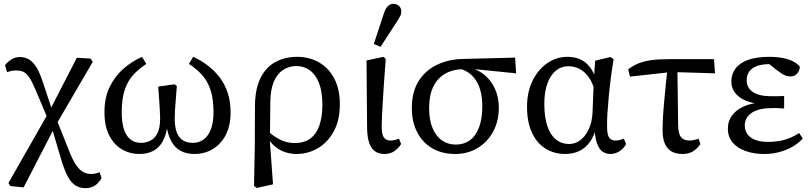

<svg xmlns="http://www.w3.org/2000/svg" viewBox="-20 -789 4227 1000"><path d="M34 180 24 164 236 -208 380 -488 452 -484 463 -467 266 -129 103 187ZM425 191Q392 191 369 174Q346 157 330 124.5Q314 92 300 46L250 -123H235L274 -168L344 7Q361 49 378 73Q395 97 413.5 107Q432 117 454 117Q467 117 478 114.5Q489 112 499 108L509 139Q500 155 487.5 167Q475 179 459.5 185Q444 191 425 191ZM232 -163 163 -326Q146 -366 132 -386.5Q118 -407 102.5 -414.5Q87 -422 64 -422Q51 -422 40.5 -420Q30 -418 17 -413L6 -449Q15 -461 26.5 -470.5Q38 -480 52 -486Q66 -492 82 -492Q111 -492 132.5 -478.5Q154 -465 171 -436.5Q188 -408 203 -362L256 -202H272Z M707 13Q656 13 614.5 -11.5Q573 -36 548.5 -84.5Q524 -133 524 -203Q524 -282 552 -338Q580 -394 624 -432Q668 -470 720 -493L742 -456Q702 -430 673.5 -398.5Q645 -367 629.5 -320.5Q614 -274 614 -204Q614 -153 625 -117.5Q636 -82 658.5 -63.5Q681 -45 715 -45Q743 -45 765.5 -57.5Q788 -70 801 -97.5Q814 -125 814 -171Q814 -189 812.5 -213.5Q811 -238 809 -269.5Q807 -301 804 -338L889 -350L901 -341Q899 -308 896 -276Q893 -244 891.5 -217Q890 -190 890 -171Q890 -128 900.5 -100Q911 -72 932 -58.5Q953 -45 985 -45Q1018 -45 1042 -63.5Q1066 -82 1079 -117.5Q1092 -153 1092 -203Q1092 -274 1076.5 -320.5Q1061 -367 1032.5 -398.5Q1004 -430 964 -456L986 -493Q1024 -476 1058.5 -450.5Q1093 -425 1121 -390Q1149 -355 1165 -308.5Q1181 -262 1181 -202Q1181 -153 1167.5 -113.5Q1154 -74 1128 -45.5Q1102 -17 1068 -2Q1034 13 992 13Q951 13 920.5 -3.5Q890 -20 871.5 -54.5Q853 -89 846 -143H853Q847 -88 828 -53.5Q809 -19 778 -3Q747 13 707 13Z M1303 179 1307 -17 1308 -240Q1309 -327 1337 -383Q1365 -439 1414.5 -466Q1464 -493 1528 -493Q1592 -493 1642.5 -463.5Q1693 -434 1721.5 -379Q1750 -324 1750 -246Q1750 -163 1718.5 -105Q1687 -47 1635.5 -17Q1584 13 1524 13Q1495 13 1466.5 4Q1438 -5 1413 -25.5Q1388 -46 1370 -79H1362L1372 -108Q1396 -87 1418.5 -73Q1441 -59 1464.5 -51.5Q1488 -44 1515 -44Q1565 -44 1597 -68Q1629 -92 1644 -137Q1659 -182 1659 -243Q1659 -312 1641.5 -356.5Q1624 -401 1593.5 -423Q1563 -445 1524 -445Q1485 -445 1454 -424.5Q1423 -404 1406 -363Q1389 -322 1388 -261L1386 -82L1384 -75L1402 171L1317 190Z M1984 13Q1953 13 1933 -1Q1913 -15 1903 -44.5Q1893 -74 1892 -119L1889 -474L1977 -493L1989 -482Q1983 -407 1979.5 -351Q1976 -295 1973.5 -254Q1971 -213 1969.5 -182.5Q1968 -152 1968 -130Q1968 -87 1980 -72Q1992 -57 2014 -57Q2026 -57 2037.5 -60Q2049 -63 2058 -67L2069 -39Q2057 -18 2035 -2.5Q2013 13 1984 13ZM1927 -560 1981 -724Q1990 -748 2002 -758.5Q2014 -769 2028 -769Q2047 -769 2058.5 -758Q2070 -747 2070 -730Q2070 -716 2064.5 -705.5Q2059 -695 2047 -676L1962 -545Z M2351 13Q2283 13 2232.5 -16Q2182 -45 2153.5 -99Q2125 -153 2125 -226Q2125 -311 2160.5 -367Q2196 -423 2257 -452Q2318 -481 2393 -482L2663 -489L2668 -407L2402 -434L2391 -429Q2335 -427 2296 -403.5Q2257 -380 2236 -336Q2215 -292 2215 -227Q2215 -164 2233 -121.5Q2251 -79 2282 -57.5Q2313 -36 2354 -36Q2395 -36 2425.5 -57Q2456 -78 2474 -123Q2492 -168 2492 -237Q2492 -271 2485.5 -303Q2479 -335 2464.5 -361Q2450 -387 2427 -405.5Q2404 -424 2371 -432L2384 -446Q2431 -441 2467 -422.5Q2503 -404 2527.5 -375Q2552 -346 2565 -308.5Q2578 -271 2578 -228Q2578 -158 2548.5 -103.5Q2519 -49 2467.5 -18Q2416 13 2351 13Z M2923 13Q2868 13 2823 -14Q2778 -41 2751.5 -96Q2725 -151 2725 -233Q2725 -312 2755 -371Q2785 -430 2832.5 -461.5Q2880 -493 2935 -493Q2973 -493 3002 -480Q3031 -467 3052 -440Q3073 -413 3086 -370H3109L3081 -301Q3070 -353 3048 -384.5Q3026 -416 2998.5 -430Q2971 -444 2940 -444Q2903 -444 2875 -421Q2847 -398 2831 -354Q2815 -310 2815 -248Q2815 -178 2831 -131.5Q2847 -85 2876 -62Q2905 -39 2944 -39Q2976 -39 3002.5 -59Q3029 -79 3046 -115Q3063 -151 3066 -200L3073 -378L3080 -473L3159 -492L3176 -481Q3168 -433 3161.5 -383Q3155 -333 3150.5 -285Q3146 -237 3143.5 -196Q3141 -155 3142 -126Q3142 -88 3152.5 -72.5Q3163 -57 3187 -57Q3198 -57 3209 -60Q3220 -63 3229 -67L3241 -39Q3229 -16 3207 -1.5Q3185 13 3158 13Q3136 13 3118 0.5Q3100 -12 3089 -43.5Q3078 -75 3075 -133L3087 -132Q3076 -84 3054 -52Q3032 -20 2999 -3.5Q2966 13 2923 13Z M3261 -390 3252 -428Q3278 -448 3307 -459.5Q3336 -471 3375 -476Q3414 -481 3468 -481H3699L3704 -407L3479 -414ZM3535 13Q3500 13 3477 -0.5Q3454 -14 3442.5 -41.5Q3431 -69 3431 -110Q3431 -141 3433 -178Q3435 -215 3439 -257Q3443 -299 3447.5 -346.5Q3452 -394 3458 -446H3508L3512 -136Q3513 -90 3528 -73.5Q3543 -57 3571 -57Q3583 -57 3595.5 -60Q3608 -63 3618 -67L3628 -39Q3611 -14 3589 -0.5Q3567 13 3535 13Z M3960 13Q3906 13 3863 -2.5Q3820 -18 3795.5 -47Q3771 -76 3771 -119Q3771 -160 3794.5 -190Q3818 -220 3859 -237Q3900 -254 3952 -255V-248Q3901 -249 3864.5 -264.5Q3828 -280 3808.5 -305.5Q3789 -331 3789 -365Q3789 -402 3810 -431Q3831 -460 3874.5 -476.5Q3918 -493 3986 -493Q4025 -493 4056.5 -487Q4088 -481 4110.5 -469.5Q4133 -458 4146 -442Q4145 -422 4132.5 -406.5Q4120 -391 4096 -391Q4084 -391 4072.5 -395Q4061 -399 4048.5 -407.5Q4036 -416 4019 -429L3972 -467L4045 -465L4060 -447Q4042 -451 4025 -453Q4008 -455 3988 -455Q3950 -455 3923.5 -445.5Q3897 -436 3883 -417.5Q3869 -399 3869 -371Q3869 -345 3883 -326.5Q3897 -308 3925 -298Q3953 -288 3995 -288Q4011 -288 4026.5 -288Q4042 -288 4064 -289V-224Q4040 -226 4028 -226Q4016 -226 4004 -226Q3962 -226 3934.5 -218.5Q3907 -211 3890.5 -198Q3874 -185 3866.5 -169.5Q3859 -154 3859 -136Q3859 -110 3872.5 -90.5Q3886 -71 3913.5 -60.5Q3941 -50 3981 -50Q4022 -50 4061 -59.5Q4100 -69 4142 -96L4161 -68Q4138 -42 4107 -24.5Q4076 -7 4039 3Q4002 13 3960 13Z"/></svg>

Font: Source Serif 4 18pt
Style: Regular
Weight: 400
Designer: Frank Grießhammer
Foundry: Adobe Systems Incorporated
Version: Version 4.004;hotconv 1.0.116;makeotfexe 2.5.65601